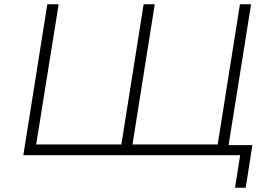

<svg xmlns="http://www.w3.org/2000/svg" viewBox="-20 -725 1263 897"><path d="M1078 152 1102 0H89L201 -705H254L149 -50H547L651 -705H703L599 -50H997L1101 -705H1153L1048 -47H1159L1128 152Z"/></svg>

Font: Nunito Sans 7pt SemiExpanded ExtraLight
Style: Italic
Weight: 250
Width: 6
Italic angle: -9°
Designer: Vernon Adams
Foundry: Vernon Adams
Version: Version 3.101;gftools[0.9.27]